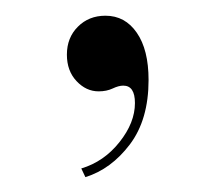

<svg xmlns="http://www.w3.org/2000/svg" viewBox="-20 -116 278 248"><path d="M90.3 112.8 85 101.6Q114.3 92.8 134.3 67.6Q154.3 42.5 154.3 17.1Q154.3 -5.4 139.2 -5.4Q133.3 -5.4 125.5 -1.7Q117.7 2 107.4 2Q91.3 2 78.9 -11.2Q66.4 -24.4 66.4 -45.4Q66.4 -67.4 80.6 -81.5Q94.7 -95.7 116.2 -95.7Q141.6 -95.7 156.7 -73.7Q171.9 -51.8 171.9 -12.7Q171.9 38.6 147.7 70.6Q123.5 102.5 90.3 112.8Z"/></svg>

Font: Bacasime Antique
Style: Regular
Weight: 400
Designer: The DocRepair Project, Claus Eggers Sørensen
Foundry: Google
Version: Version 2.000